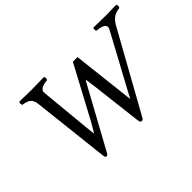

<svg xmlns="http://www.w3.org/2000/svg" viewBox="-108 -947 1257 1257"><g transform="rotate(-45 520.0 -318.5)"><path d="M217 -546 277 -12C279 5 281 10 291 10C299 10 302 6 312 -12L508 -370C523 -397 538 -426 545 -437C546 -437 549 -437 550 -435C552 -413 555 -402 559 -367L601 -12C603 6 609 10 618 10C626 10 629 7 639 -11L940 -553C959 -586 983 -612 1036 -618C1042 -624 1042 -641 1036 -647C1003 -646 964 -645 938 -645C912 -645 865 -646 825 -647C819 -641 819 -624 825 -618C875 -614 911 -600 889 -561L702 -215L665 -146L658 -207L626 -486C622 -520 615 -584 615 -584H572L375 -216L337 -152L330 -218L296 -572C293 -605 332 -616 367 -618C373 -624 373 -641 367 -647C334 -646 284 -645 247 -645C214 -645 175 -646 139 -647C133 -641 133 -624 139 -618C187 -610 211 -600 217 -546Z"/></g></svg>

Font: Libertinus Serif
Style: Italic
Weight: 400
Italic angle: -12°
Designer: Philipp H. Poll, Khaled Hosny
Foundry: Caleb Maclennan
Version: Version 7.050;RELEASE